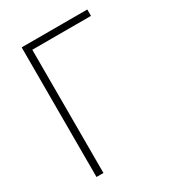

<svg xmlns="http://www.w3.org/2000/svg" viewBox="-173 -811 828 912"><g transform="rotate(-30 241.5 -355.5)"><path d="M446.8 -710.9V-675.8H125V0H86.9V-710.9Z"/></g></svg>

Font: Roboto Condensed ExtraLight
Style: Regular
Weight: 250
Designer: Christian Robertson
Foundry: Google
Version: Version 3.008; 2023